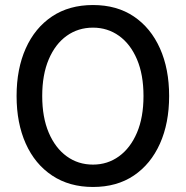

<svg xmlns="http://www.w3.org/2000/svg" viewBox="-20 -732 739 764"><path d="M350 12Q256 12 187.5 -33.5Q119 -79 82.5 -160.5Q46 -242 46 -350Q46 -458 82.5 -539.5Q119 -621 187 -666.5Q255 -712 350 -712Q445 -712 512.5 -666.5Q580 -621 616.5 -539.5Q653 -458 653 -350Q653 -242 616.5 -160.5Q580 -79 512.5 -33.5Q445 12 350 12ZM350 -77Q408 -77 453.5 -110Q499 -143 525 -204Q551 -265 551 -350Q551 -435 525 -496Q499 -557 453.5 -589.5Q408 -622 350 -622Q291 -622 245.5 -589.5Q200 -557 174 -496Q148 -435 148 -350Q148 -265 174 -204Q200 -143 245.5 -110Q291 -77 350 -77Z"/></svg>

Font: DM Sans 24pt Medium
Style: Regular
Weight: 500
Designer: Colophon Foundry, Jonny Pinhorn
Foundry: Colophon Foundry
Version: Version 4.004;gftools[0.9.30]